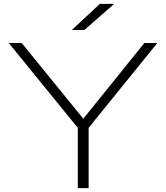

<svg xmlns="http://www.w3.org/2000/svg" viewBox="-20 -972 860 992"><path d="M382 0V-351H438V0ZM25 -750H92L436 -327H385L726 -750H793L427 -298H393ZM496 -952H570L416 -817H351Z"/></svg>

Font: Unbounded ExtraLight
Style: Regular
Weight: 250
Designer: Luke Prowse, Jean-Baptiste Morizot, Fátima Lázaro, Florian Runge
Foundry: NaN
Version: Version 1.701;gftools[0.9.28.dev5+ged2979d]